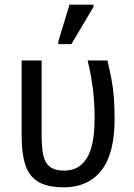

<svg xmlns="http://www.w3.org/2000/svg" viewBox="-20 -796 578 826"><path d="M252 10Q179 9 140.5 -16.5Q102 -42 87.5 -91Q73 -140 73 -210V-536H159V-216Q159 -166 165.5 -131.5Q172 -97 193.5 -79.5Q215 -62 257 -62Q321 -62 354 -116.5Q387 -171 387 -286Q387 -356 379.5 -414.5Q372 -473 357 -536H442Q453 -491 460 -453Q467 -415 470 -374.5Q473 -334 473 -284Q473 -135 416 -62.5Q359 10 252 10ZM231 -606V-618L279 -776H382V-766L287 -606Z"/></svg>

Font: Noto Sans SemiCondensed
Style: Regular
Weight: 400
Width: 4
Designer: Monotype Design Team
Foundry: Monotype Imaging Inc.
Version: Version 2.013; ttfautohint (v1.8.4.7-5d5b)